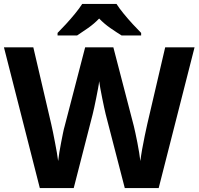

<svg xmlns="http://www.w3.org/2000/svg" viewBox="-20 -1020 1007 974"><path d="M967 -780 785 -66H613L516 -441Q513 -452 508.5 -474Q504 -496 498.5 -522Q493 -548 489 -571.5Q485 -595 483 -608Q482 -595 477.5 -571.5Q473 -548 468 -522.5Q463 -497 458 -474.5Q453 -452 450 -440L354 -66H182L0 -780H149L240 -390Q244 -373 249 -348.5Q254 -324 259 -297.5Q264 -271 268.5 -246Q273 -221 275 -203Q277 -222 281 -246.5Q285 -271 290 -296.5Q295 -322 299.5 -344.5Q304 -367 308 -380L412 -780H555L659 -380Q662 -367 667 -344.5Q672 -322 677 -296Q682 -270 686 -245.5Q690 -221 692 -203Q695 -228 701 -262.5Q707 -297 714.5 -332Q722 -367 727 -390L818 -780ZM571 -1000Q585 -978 607.5 -950.5Q630 -923 654 -897Q678 -871 696 -853V-840H597Q571 -856 540 -877.5Q509 -899 483 -926Q457 -899 427 -878Q397 -857 371 -840H272V-853Q291 -872 314.5 -897.5Q338 -923 360.5 -950.5Q383 -978 397 -1000Z"/></svg>

Font: Noto Sans Malayalam UI
Style: Regular
Weight: 400
Designer: Jelle Bosma - Monotype Design Team
Foundry: Monotype Imaging Inc.
Version: Version 2.104